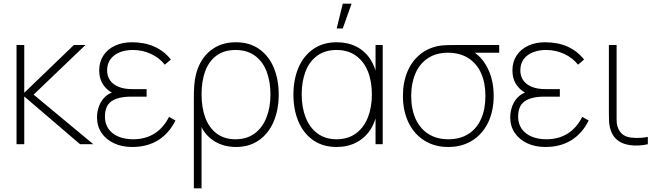

<svg xmlns="http://www.w3.org/2000/svg" viewBox="-20 -785 3576 1045"><path d="M70 0V-540H112V-280L382 -540H445L163 -270L488 0H416L112 -260V0Z M699 15Q782 15 841.2 -22.2Q900.5 -59.5 935 -129L900 -149Q870 -89 820.5 -58Q771 -27 705 -27Q659 -27 624.2 -41.8Q589.5 -56.5 570.2 -84.2Q551 -112 551 -150Q551 -183 562.2 -205.5Q573.5 -228 599 -241.2Q624.5 -254.5 667 -258Q674.5 -258.5 682.2 -258.8Q690 -259 698 -259H778V-300H699Q657 -300 626.5 -312Q596 -324 579.5 -347Q563 -370 563 -402Q563 -438 581.5 -463Q600 -488 631.8 -500.5Q663.5 -513 703 -513Q756 -513 802 -491.5Q848 -470 877 -433L910 -461Q872.5 -508 819.5 -531.5Q766.5 -555 698 -555Q646 -555 605.8 -536.2Q565.5 -517.5 542.8 -483Q520 -448.5 520 -403Q520 -353 545.2 -319Q570.5 -285 616 -268L622 -288Q583.5 -285 558 -263.5Q532.5 -242 520.2 -210.5Q508 -179 508 -146Q508 -98.5 532.5 -62Q557 -25.5 600.5 -5.2Q644 15 699 15Z M1035 -241Q1035 -266 1035.5 -285Q1036 -304 1037 -317Q1041.5 -386.5 1069.2 -440.2Q1097 -494 1146.8 -524.5Q1196.5 -555 1264 -555Q1338.5 -555 1391 -517.8Q1443.5 -480.5 1470.2 -416.2Q1497 -352 1497 -271Q1497 -189 1469.8 -124.2Q1442.5 -59.5 1390 -22.2Q1337.5 15 1265 15Q1200 15 1150.8 -14.2Q1101.5 -43.5 1077 -93V240H1035ZM1262 -27Q1323 -27 1365.8 -58.5Q1408.5 -90 1430.2 -145.2Q1452 -200.5 1452 -271Q1452 -341.5 1431 -396.2Q1410 -451 1367.2 -482Q1324.5 -513 1262 -513Q1200.5 -513 1159 -482.8Q1117.5 -452.5 1097.2 -398.2Q1077 -344 1077 -272Q1077 -200 1097.2 -145Q1117.5 -90 1159 -58.5Q1200.5 -27 1262 -27Z M1845.5 -765 1812.5 -630H1845.5L1893.5 -765ZM1812 15Q1737.5 15 1684.5 -22Q1631.5 -59 1604.2 -123.8Q1577 -188.5 1577 -270Q1577 -351.5 1604.2 -416Q1631.5 -480.5 1684.8 -517.8Q1738 -555 1813 -555Q1873 -555 1920 -531Q1967 -507 1996.2 -461.8Q2025.5 -416.5 2034 -355L2024 -328V-540H2063V0H2024V-214L2034 -187Q2025.5 -124.5 1995.8 -79Q1966 -33.5 1918.8 -9.2Q1871.5 15 1812 15ZM1812 -27Q1873.5 -27 1916.8 -58.5Q1960 -90 1982 -145.2Q2004 -200.5 2004 -271Q2004 -342.5 1982 -397Q1960 -451.5 1916.8 -482.2Q1873.5 -513 1812 -513Q1749.5 -513 1706.8 -482Q1664 -451 1643 -396.2Q1622 -341.5 1622 -271Q1622 -200.5 1643.8 -145.2Q1665.5 -90 1708.2 -58.5Q1751 -27 1812 -27Z M2420 15Q2345.5 15 2289.5 -20.2Q2233.5 -55.5 2203.2 -118.5Q2173 -181.5 2173 -263Q2173 -337.5 2198 -396.2Q2223 -455 2269.5 -491.5Q2316 -528 2380 -537Q2396 -539 2418.2 -539.5Q2440.5 -540 2460 -540H2697V-498H2519L2541 -512Q2599.5 -482 2633.2 -415.8Q2667 -349.5 2667 -263Q2667 -181.5 2636.8 -118.5Q2606.5 -55.5 2550.5 -20.2Q2494.5 15 2420 15ZM2420 -27Q2484.5 -27 2530 -56.2Q2575.5 -85.5 2598.8 -138.8Q2622 -192 2622 -263Q2622 -333 2598.8 -385.8Q2575.5 -438.5 2530 -468Q2484.5 -497.5 2420 -498Q2355 -498.5 2309.5 -468.5Q2264 -438.5 2241 -385Q2218 -331.5 2218 -263Q2218 -191.5 2242 -138.2Q2266 -85 2311.5 -56Q2357 -27 2420 -27Z M2948 15Q3031 15 3090.2 -22.2Q3149.5 -59.5 3184 -129L3149 -149Q3119 -89 3069.5 -58Q3020 -27 2954 -27Q2908 -27 2873.2 -41.8Q2838.5 -56.5 2819.2 -84.2Q2800 -112 2800 -150Q2800 -183 2811.2 -205.5Q2822.5 -228 2848 -241.2Q2873.5 -254.5 2916 -258Q2923.5 -258.5 2931.2 -258.8Q2939 -259 2947 -259H3027V-300H2948Q2906 -300 2875.5 -312Q2845 -324 2828.5 -347Q2812 -370 2812 -402Q2812 -438 2830.5 -463Q2849 -488 2880.8 -500.5Q2912.5 -513 2952 -513Q3005 -513 3051 -491.5Q3097 -470 3126 -433L3159 -461Q3121.5 -508 3068.5 -531.5Q3015.5 -555 2947 -555Q2895 -555 2854.8 -536.2Q2814.5 -517.5 2791.8 -483Q2769 -448.5 2769 -403Q2769 -353 2794.2 -319Q2819.5 -285 2865 -268L2871 -288Q2832.5 -285 2807 -263.5Q2781.5 -242 2769.2 -210.5Q2757 -179 2757 -146Q2757 -98.5 2781.5 -62Q2806 -25.5 2849.5 -5.2Q2893 15 2948 15Z M3411 5Q3374.5 0.5 3348.8 -16.2Q3323 -33 3309 -63Q3302 -78.5 3298.8 -94.8Q3295.5 -111 3294.8 -127.2Q3294 -143.5 3294 -171Q3294 -173 3294 -175Q3294 -177 3294 -179V-540H3336V-179V-158Q3335.5 -128.5 3337.2 -112.8Q3339 -97 3347 -81Q3358 -60 3374.5 -49.5Q3391 -39 3416 -36Q3465.5 -31 3506 -40V0Q3482 5.5 3457.2 6.8Q3432.5 8 3411 5Z"/></svg>

Font: Hauora
Style: Regular
Weight: 400
Designer: Wayne Shih
Foundry: WCYS
Version: Version 1.001